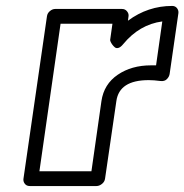

<svg xmlns="http://www.w3.org/2000/svg" viewBox="-20 -602 621 647"><path d="M59.1 0 138.2 -546.9Q139.6 -557.6 148.2 -564.7Q156.7 -571.8 166 -571.8H391.1Q401.9 -571.8 408.2 -563.7Q414.6 -555.7 413.1 -546.9L411.1 -532.2Q478.5 -582 560.1 -582Q570.8 -582 576.7 -574.2Q582.5 -566.4 581.1 -557.1L551.8 -354Q550.8 -344.2 542.7 -335.7Q534.7 -327.1 520 -329.1Q498.5 -332 481 -332Q381.8 -332 372.1 -261.2L334 0Q332.5 10.7 323.5 17.8Q314.5 24.9 305.2 24.9H80.1Q69.3 24.9 63.5 17.1Q57.6 9.3 59.1 0ZM112.8 -24.9H288.1L321.8 -261.2Q330.1 -318.4 376.7 -350.1Q423.3 -381.8 488.8 -381.8H505.9L526.9 -529.8Q449.7 -519.5 395 -453.1Q386.7 -442.9 379.4 -440.7Q372.1 -438.5 367.2 -442.4Q362.3 -446.3 358.4 -451.7Q354.5 -457 352.5 -461.9L351.1 -466.8L358.9 -522H184.1Z"/></svg>

Font: Trueno Black Outline
Style: Italic
Weight: 900
Width: 6
Designer: Julieta Ulanovsky
Foundry: Julieta Ulanovsky
Version: Version 3.001b | FøM Fix